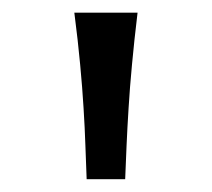

<svg xmlns="http://www.w3.org/2000/svg" viewBox="-20 -794 335 304"><path d="M117.2 -510.3Q116.2 -536.1 115.2 -563.7Q114.3 -591.3 112.3 -623Q110.4 -654.8 106.9 -691.9Q103.5 -729 97.7 -773.9H197.8Q192.4 -729 189 -691.9Q185.5 -654.8 183.6 -623Q181.6 -591.3 180.4 -563.7Q179.2 -536.1 178.2 -510.3Z"/></svg>

Font: Andika CyrE
Style: Regular
Weight: 400
Designer: Victor Gaultney, Annie Olsen, Julie Remington, Don Collingsworth, Eric Hays, Becca Hirsbrunner
Foundry: SIL International
Version: Version 5.000